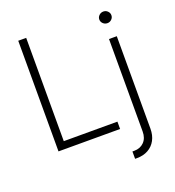

<svg xmlns="http://www.w3.org/2000/svg" viewBox="-158 -830 1049 1153"><g transform="rotate(-20 366.0 -254.0)"><path d="M89.8 -707H140.6V-46.9H483.4V0H89.8ZM655.3 -530.3V60.5Q655.3 102.5 638.4 133.8Q621.6 165 590.8 182.1Q560.1 199.2 519.5 199.2H506.8V152.3H518.6Q557.1 152.3 581.3 127.7Q605.5 103 605.5 60.5V-530.3ZM590.8 -660.2Q590.8 -675.3 602.3 -686.3Q613.8 -697.3 629.9 -697.3Q645.5 -697.3 656.7 -686.3Q668 -675.3 668 -660.2Q668 -645 656.7 -634Q645.5 -623 629.9 -623Q613.8 -623 602.3 -634Q590.8 -645 590.8 -660.2Z"/></g></svg>

Font: Pretendard ExtraLight
Style: Regular
Weight: 200
Designer: Base glyphs from Inter by Rasmus Andersson; Hangeul glyphs from Noto Sans CJK(Source Han Sans) by Jang Soo-young and Kan
Foundry: Kil Hyung-jin
Version: Version 1.309